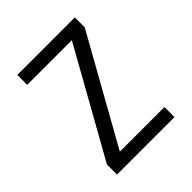

<svg xmlns="http://www.w3.org/2000/svg" viewBox="-200 -868 1001 1001"><g transform="rotate(-45 300.0 -367.5)"><path d="M88 0V-74L417 -662H88V-735H512V-662L183 -74H512V0Z"/></g></svg>

Font: Iosevka Extended
Style: Regular
Weight: 400
Width: 7
Monospace: yes
Designer: Belleve Invis
Foundry: Belleve Invis
Version: Version 32.5.0; ttfautohint (v1.8.4)